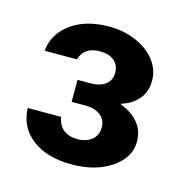

<svg xmlns="http://www.w3.org/2000/svg" viewBox="-66 -774 474 489"><g transform="rotate(15 171.0 -529.0)"><path d="M22 -609Q26 -654 65 -682.5Q104 -711 166 -711Q204 -711 236.5 -697Q269 -683 287.5 -659Q306 -635 306 -606Q306 -576 289 -556.5Q272 -537 245 -529V-527Q273 -517 291 -496.5Q309 -476 309 -446Q309 -404 267.5 -375.5Q226 -347 162 -347Q98 -347 59 -376.5Q20 -406 18 -457H106Q110 -435 124 -424Q138 -413 161 -413Q184 -413 198.5 -425Q213 -437 213 -458Q213 -478 198 -489.5Q183 -501 159 -501H122V-559H156Q181 -559 195.5 -570Q210 -581 210 -601Q210 -621 196.5 -632.5Q183 -644 159 -644Q117 -644 107 -609Z"/></g></svg>

Font: A Bank Premium Med
Style: Regular
Weight: 500
Designer: Ninad Kale (Devanagari), Jonny Pinhorn (Latin), Htun Naung (Myanmar)
Foundry: Indian Type Foundry
Version: 4.004